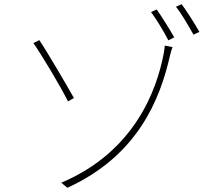

<svg xmlns="http://www.w3.org/2000/svg" viewBox="-20 -860 1040 909"><path d="M270 5 299 29C632 -123 738 -389 785 -598C787 -605 791 -623 797 -637L760 -644C760 -632 755 -608 754 -601C722 -437 619 -142 270 5ZM166 -670 138 -656C174 -606 266 -452 302 -380L330 -396C296 -456 206 -611 166 -670ZM722 -815 695 -803C719 -771 757 -709 777 -669L805 -683C783 -722 744 -784 722 -815ZM840 -840 813 -828C839 -796 873 -737 896 -696L924 -709C901 -750 863 -809 840 -840Z"/></svg>

Font: Source Han Sans JP ExtraLight
Style: Regular
Weight: 250
Designer: Ryoko NISHIZUKA 西塚涼子 (kana, bopomofo & ideographs); Paul D. Hunt (Latin, Greek & Cyrillic); Sandoll Communications 산돌커뮤니
Foundry: Adobe
Version: Version 2.001;hotconv 1.0.107;makeotfexe 2.5.65593